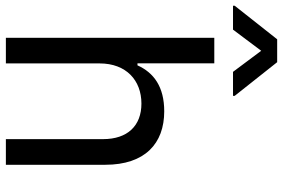

<svg xmlns="http://www.w3.org/2000/svg" viewBox="-216 -808 987 670"><g transform="rotate(90 278.0 -473.5)"><path d="M164.8 -327.1C164.8 -420.1 224.1 -473 305 -473C382.5 -473 429 -424.4 429 -339.1V0H518.5V-346.6C518.5 -485.8 443.9 -552.6 332 -552.6C246.4 -552.6 197.1 -516.3 171.5 -459.2H164.4V-727.3H75.3V0H164.8ZM-36.6 -792.6H46.9L120.7 -891L194.2 -792.6H278.1V-798.3L160.5 -946.7H80.6L-36.6 -798.3Z"/></g></svg>

Font: Margiela Sans Text
Style: Regular
Weight: 400
Designer: Stefan Endress, Andreas Faust
Version: Version 1.100;FEAKit 1.0